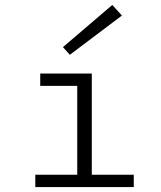

<svg xmlns="http://www.w3.org/2000/svg" viewBox="-20 -758 654 778"><path d="M293 -460H352V0H293ZM143 -460H323V-410H143ZM123 -50H522V0H123ZM235 -567 435 -738 474 -695 263 -536Z"/></svg>

Font: Intel One Mono Light
Style: Regular
Weight: 300
Monospace: yes
Designer: Fred Shallcrass
Foundry: Frere-Jones Type LLC
Version: Version 1.004